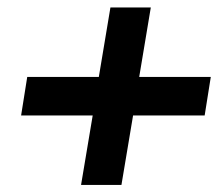

<svg xmlns="http://www.w3.org/2000/svg" viewBox="-20 -587 607 523"><path d="M200.8 -83.3 232.5 -272.5H37.5L54.2 -377.5H249.2L280.8 -566.7H390.8L359.2 -377.5H554.2L537.5 -272.5H342.5L310.8 -83.3Z"/></svg>

Font: Familjen Grotesk
Style: Bold Italic
Weight: 700
Italic angle: -9.46201°
Designer: Anders Wikstroem, Jonas Baeckman, Matilda Gysing, Kristian Moeller
Foundry: Familjen STHLM AB
Version: Version 2.002; ttfautohint (v1.8.4.7-5d5b)